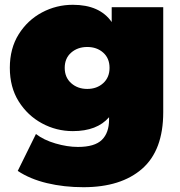

<svg xmlns="http://www.w3.org/2000/svg" viewBox="-20 -577 751 801"><path d="M328 204Q247 204 176 187Q105 170 54 136L130 -18Q162 7 211.5 21.5Q261 36 305 36Q375 36 405 6.5Q435 -23 435 -78V-88Q385 -30 284 -30Q215 -30 155 -62.5Q95 -95 58 -154Q21 -213 21 -294Q21 -375 58 -434Q95 -493 155 -525Q215 -557 284 -557Q396 -557 446 -485V-547H661V-109Q661 50 573 127Q485 204 328 204ZM344 -206Q384 -206 410.5 -230Q437 -254 437 -294Q437 -334 410.5 -357.5Q384 -381 344 -381Q304 -381 277 -357.5Q250 -334 250 -294Q250 -254 277 -230Q304 -206 344 -206Z"/></svg>

Font: Montserrat Black
Style: Regular
Weight: 900
Designer: Julieta Ulanovsky
Foundry: Julieta Ulanovsky
Version: Version 9.000; ttfautohint (v1.8.4.7-5d5b)